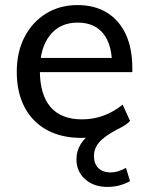

<svg xmlns="http://www.w3.org/2000/svg" viewBox="-20 -536 585 756"><path d="M403 200Q349 200 315 169.5Q281 139 281 91Q281 59 297.5 32Q314 5 344 -13L363 -2Q345 3 331.5 5Q318 7 301 7Q222 7 165 -24Q108 -55 77 -113.5Q46 -172 46 -253Q46 -331 76.5 -390Q107 -449 161 -482.5Q215 -516 285 -516Q353 -516 401.5 -486Q450 -456 475.5 -400.5Q501 -345 501 -268V-252H126V-308H449L421 -272Q423 -357 388 -402Q353 -447 286 -447Q216 -447 176.5 -397Q137 -347 137 -259Q137 -163 179 -114.5Q221 -66 303 -66Q347 -66 387 -80.5Q427 -95 463 -124L492 -60Q485 -52 475 -45Q465 -38 439 -25Q390 1 370 25Q350 49 350 78Q350 109 367.5 126Q385 143 416 143Q444 143 476 125L492 177Q473 188 450.5 194Q428 200 403 200Z"/></svg>

Font: Muli Medium
Style: Regular
Weight: 500
Designer: Vernon Adams
Foundry: Vernon Adams
Version: Version 2.100; ttfautohint (v1.8.1.43-b0c9)